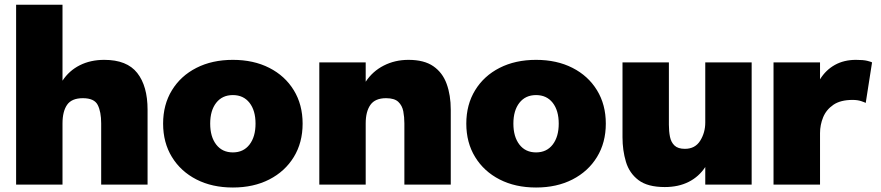

<svg xmlns="http://www.w3.org/2000/svg" viewBox="-20 -802 3828 834"><path d="M50 0V-781.5H251.5V-451.5Q280 -495 326.5 -518.5Q373 -542 433 -542Q531.5 -542 576.2 -485Q621 -428 621 -325.5V0H419.5V-266Q419.5 -316.5 404.5 -346Q389.5 -375.5 340 -375.5Q291.5 -375.5 271.5 -346.8Q251.5 -318 251.5 -266V0Z M991.5 12.5Q901.5 12.5 833.2 -22.5Q765 -57.5 726.8 -120Q688.5 -182.5 688.5 -265Q688.5 -347.5 726.8 -410Q765 -472.5 833.2 -507.2Q901.5 -542 991.5 -542Q1081.5 -542 1149.8 -507.2Q1218 -472.5 1256.2 -410Q1294.5 -347.5 1294.5 -265Q1294.5 -182.5 1256.2 -120Q1218 -57.5 1149.8 -22.5Q1081.5 12.5 991.5 12.5ZM991.5 -140Q1037.5 -140 1063.8 -174Q1090 -208 1090 -265Q1090 -322 1063.8 -355.5Q1037.5 -389 991.5 -389Q945.5 -389 919.2 -355.5Q893 -322 893 -265Q893 -208 919.2 -174Q945.5 -140 991.5 -140Z M1367 0V-531H1568.5V-447Q1598.5 -492.5 1647 -517.2Q1695.5 -542 1754.5 -542Q1822.5 -542 1862.5 -514.2Q1902.5 -486.5 1920.2 -437.5Q1938 -388.5 1938 -325.5V0H1736.5V-266Q1736.5 -293.5 1731.8 -318.5Q1727 -343.5 1710.2 -359.5Q1693.5 -375.5 1657 -375.5Q1609.5 -375.5 1589 -346.5Q1568.5 -317.5 1568.5 -266V0Z M2308.5 12.5Q2218.5 12.5 2150.2 -22.5Q2082 -57.5 2043.8 -120Q2005.5 -182.5 2005.5 -265Q2005.5 -347.5 2043.8 -410Q2082 -472.5 2150.2 -507.2Q2218.5 -542 2308.5 -542Q2398.5 -542 2466.8 -507.2Q2535 -472.5 2573.2 -410Q2611.5 -347.5 2611.5 -265Q2611.5 -182.5 2573.2 -120Q2535 -57.5 2466.8 -22.5Q2398.5 12.5 2308.5 12.5ZM2308.5 -140Q2354.5 -140 2380.8 -174Q2407 -208 2407 -265Q2407 -322 2380.8 -355.5Q2354.5 -389 2308.5 -389Q2262.5 -389 2236.2 -355.5Q2210 -322 2210 -265Q2210 -208 2236.2 -174Q2262.5 -140 2308.5 -140Z M2867.5 10.5Q2793 10.5 2753.2 -19.8Q2713.5 -50 2698.8 -99.5Q2684 -149 2684 -205.5V-531H2885.5V-260Q2885.5 -231.5 2890.2 -207.8Q2895 -184 2910 -169.8Q2925 -155.5 2955 -155.5Q2999.5 -155.5 3021.5 -190.8Q3043.5 -226 3043.5 -270V-531H3245V0H3043.5V-76.5Q3016 -34.5 2971.5 -12Q2927 10.5 2867.5 10.5Z M3340 0V-531H3542V-457.5Q3567 -498 3606.5 -520Q3646 -542 3698 -542Q3730.5 -542 3747.2 -537.8Q3764 -533.5 3768 -531L3740.5 -355Q3736 -357.5 3720.5 -362.8Q3705 -368 3683 -368Q3631 -368 3600 -346.8Q3569 -325.5 3555.5 -292.5Q3542 -259.5 3542 -224V0Z"/></svg>

Font: Epilogue Black
Style: Regular
Weight: 900
Designer: Tyler Finck
Foundry: Etcetera Type Co
Version: Version 2.111; ttfautohint (v1.8.3)